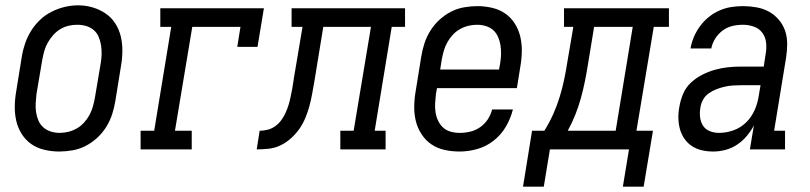

<svg xmlns="http://www.w3.org/2000/svg" viewBox="-20 -561 3040 721"><path d="M202 8Q174 8 146.5 1.5Q119 -5 97.5 -20Q76 -35 61.5 -58Q47 -81 41 -107.5Q35 -134 35.5 -162.5Q36 -191 41 -219L62 -349Q66 -374 74.5 -398.5Q83 -423 97 -445.5Q111 -468 130.5 -486.5Q150 -505 174 -517Q198 -529 223 -535Q248 -541 273 -541Q302 -541 328.5 -533Q355 -525 377 -510Q399 -495 413.5 -472Q428 -449 434 -422.5Q440 -396 439.5 -367.5Q439 -339 434 -311L413 -181Q409 -156 401 -131.5Q393 -107 379 -84.5Q365 -62 345 -43.5Q325 -25 301.5 -13Q278 -1 252.5 3.5Q227 8 202 8ZM204 -62Q220 -62 236.5 -66Q253 -70 268 -78.5Q283 -87 295 -100Q307 -113 315.5 -128.5Q324 -144 328.5 -160Q333 -176 336 -192L358 -322Q361 -339 361.5 -356.5Q362 -374 359.5 -390.5Q357 -407 350.5 -422.5Q344 -438 331.5 -448.5Q319 -459 303 -463.5Q287 -468 269 -468Q253 -468 236.5 -464Q220 -460 205.5 -451Q191 -442 179.5 -429Q168 -416 159.5 -401Q151 -386 146.5 -370Q142 -354 139 -338L117 -208Q115 -191 114 -173.5Q113 -156 115.5 -139.5Q118 -123 124.5 -108Q131 -93 143 -82.5Q155 -72 171 -67Q187 -62 204 -62Z M508 0V-70H559L623 -460H582V-530H971L947 -385H871L883 -460H702L637 -70H700V0Z M944 0 955 -70Q970 -70 985.5 -74Q1001 -78 1014 -87.5Q1027 -97 1036.5 -110Q1046 -123 1052.5 -137.5Q1059 -152 1063.5 -166.5Q1068 -181 1071 -196Q1074 -211 1077 -226Q1080 -241 1082 -256Q1082 -258 1082.5 -260Q1083 -262 1083 -264L1116 -460H1075V-530H1501V-460H1451L1387 -70H1428V0H1258V-70H1308L1373 -460H1194L1160 -252Q1156 -230 1152 -207.5Q1148 -185 1142 -163Q1136 -141 1127 -119Q1118 -97 1104.5 -77.5Q1091 -58 1072.5 -41.5Q1054 -25 1033 -15Q1012 -5 989 -2.5Q966 0 944 0Z M1706 8Q1677 8 1649.5 2Q1622 -4 1600 -19Q1578 -34 1563 -57Q1548 -80 1541.5 -106.5Q1535 -133 1535.5 -162Q1536 -191 1541 -219L1562 -349Q1566 -374 1574 -398.5Q1582 -423 1596 -445.5Q1610 -468 1630 -486.5Q1650 -505 1673.5 -517Q1697 -529 1722.5 -533.5Q1748 -538 1773 -538Q1801 -538 1828.5 -531.5Q1856 -525 1877.5 -510Q1899 -495 1913.5 -472Q1928 -449 1934 -422.5Q1940 -396 1939.5 -367.5Q1939 -339 1934 -311L1921 -230H1621L1617 -208Q1615 -191 1614 -173.5Q1613 -156 1615.5 -139.5Q1618 -123 1625 -108Q1632 -93 1644 -82Q1656 -71 1672.5 -66.5Q1689 -62 1706 -62Q1726 -62 1745.5 -66.5Q1765 -71 1782.5 -83Q1800 -95 1811.5 -112.5Q1823 -130 1828 -150H1906Q1898 -117 1880 -86Q1862 -55 1834 -33Q1806 -11 1772.5 -1.5Q1739 8 1706 8ZM1633 -300H1854L1858 -322Q1861 -339 1861.5 -356.5Q1862 -374 1859.5 -390.5Q1857 -407 1850.5 -422Q1844 -437 1832.5 -447.5Q1821 -458 1805 -463Q1789 -468 1771 -468Q1755 -468 1738.5 -464Q1722 -460 1707 -451.5Q1692 -443 1680 -430Q1668 -417 1659.5 -401.5Q1651 -386 1646.5 -370Q1642 -354 1639 -338Z M1944 140 1978 -70H2024Q2043 -100 2057.5 -132.5Q2072 -165 2082 -198Q2092 -231 2099 -264.5Q2106 -298 2111 -331L2133 -460H2098V-530H2492V-460H2435L2370 -70H2432L2397 140H2319L2342 0H2045L2022 140ZM2112 -70H2292L2356 -460H2211L2188 -320Q2183 -288 2176.5 -256Q2170 -224 2161.5 -193Q2153 -162 2140.5 -130.5Q2128 -99 2112 -70Z M2658 8Q2637 8 2616.5 3.5Q2596 -1 2579 -12Q2562 -23 2550.5 -39.5Q2539 -56 2533.5 -75.5Q2528 -95 2527.5 -116.5Q2527 -138 2531 -159Q2535 -184 2545 -208Q2555 -232 2574 -250Q2593 -268 2616.5 -280Q2640 -292 2665 -299Q2690 -306 2714.5 -308.5Q2739 -311 2763 -311H2848L2855 -357Q2859 -378 2857 -399.5Q2855 -421 2843 -437.5Q2831 -454 2811 -461Q2791 -468 2770 -468Q2750 -468 2730.5 -463.5Q2711 -459 2694 -446.5Q2677 -434 2666 -416.5Q2655 -399 2651 -379H2573Q2577 -402 2586 -423Q2595 -444 2609 -463Q2623 -482 2641.5 -497Q2660 -512 2681.5 -521.5Q2703 -531 2725.5 -534.5Q2748 -538 2770 -538Q2795 -538 2820.5 -533.5Q2846 -529 2867 -517.5Q2888 -506 2904 -487.5Q2920 -469 2928 -446Q2936 -423 2936 -397Q2936 -371 2932 -345L2887 -70H2928V0H2796L2811 -90Q2800 -69 2784 -50Q2768 -31 2747.5 -17.5Q2727 -4 2704 2Q2681 8 2658 8ZM2680 -62Q2707 -62 2734 -71.5Q2761 -81 2781.5 -101Q2802 -121 2813.5 -147Q2825 -173 2829 -200L2836 -241H2763Q2748 -241 2732.5 -240Q2717 -239 2701.5 -235.5Q2686 -232 2670.5 -226Q2655 -220 2641.5 -210.5Q2628 -201 2620 -186.5Q2612 -172 2610 -156Q2607 -139 2609 -121Q2611 -103 2620 -89Q2629 -75 2645.5 -68.5Q2662 -62 2680 -62Z"/></svg>

Font: Iosevka Slab Oblique
Style: Regular
Weight: 400
Italic angle: -9°
Monospace: yes
Designer: Belleve Invis
Foundry: Belleve Invis
Version: Version 11.1.1; ttfautohint (v1.8.3)